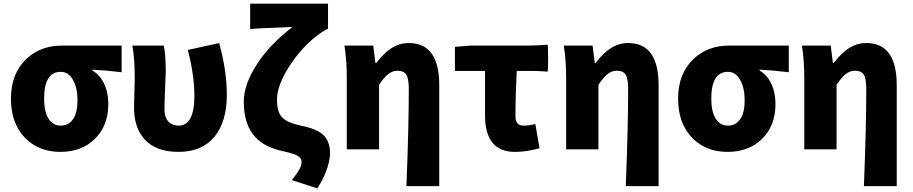

<svg xmlns="http://www.w3.org/2000/svg" viewBox="-20 -819 5005 1053"><path d="M311 14Q194 14 119 -61Q40 -141 40 -278Q40 -417 126 -497Q203 -569 319 -569H483H647V-423Q552 -434 487 -437V-432Q528 -408 551 -360Q574 -312 574 -249Q574 -129 500 -57Q428 14 311 14ZM313 -130Q357 -130 381 -166Q405 -202 405 -268Q405 -337 381 -379Q357 -425 313 -425Q222 -425 222 -278Q222 -207 246 -168.5Q270 -130 313 -130Z M959 14Q834 14 772 -56Q715 -119 715 -231Q715 -258 717 -311.5Q719 -365 719 -392Q719 -495 706 -569H878Q889 -521 889 -427Q889 -408 886 -349Q882 -259 882 -216Q882 -176 904 -152Q925 -130 959 -130Q1046 -130 1046 -292Q1046 -408 1010 -545L1096 -564L1182 -583Q1224 -430 1224 -300Q1224 -152 1157 -70Q1088 14 959 14Z M1720 214 1581 169Q1583 166 1587 161Q1613 126 1621 112Q1634 89 1634 70Q1634 48 1612.5 35.5Q1591 23 1527 9Q1433 -12 1383 -64Q1317 -133 1317 -261Q1317 -357 1390 -468Q1461 -577 1584 -671Q1568 -670 1512 -668Q1396 -664 1352 -660V-799H1565H1779V-660H1773Q1662 -595 1579 -474Q1499 -357 1499 -272Q1499 -206 1526.5 -176Q1554 -146 1630 -130Q1717 -113 1753.5 -78.5Q1790 -44 1790 22Q1790 56 1774 105Q1755 162 1720 214Z M2209 202Q2222 -127 2222 -330Q2222 -388 2208.5 -409.5Q2195 -431 2159 -431Q2132 -431 2108 -412Q2086 -394 2059 -354V0H1882V-392Q1882 -487 1869 -569H2027L2039 -473H2043Q2084 -526 2121 -551Q2168 -583 2222 -583Q2389 -583 2389 -352V-75V202Z M2804 14Q2640 14 2640 -187V-430H2475V-562L2560 -569H2771H2877Q2925 -569 2983 -574Q2986 -570 2986 -499.5Q2986 -429 2983 -426Q2941 -430 2899 -430H2814Q2807 -297 2807 -180Q2807 -130 2851 -130Q2883 -130 2916 -139L2939 -6Q2868 14 2804 14Z M3412 202Q3425 -127 3425 -330Q3425 -388 3411.5 -409.5Q3398 -431 3362 -431Q3335 -431 3311 -412Q3289 -394 3262 -354V0H3085V-392Q3085 -487 3072 -569H3230L3242 -473H3246Q3287 -526 3324 -551Q3371 -583 3425 -583Q3592 -583 3592 -352V-75V202Z M3970 14Q3853 14 3778 -61Q3699 -141 3699 -278Q3699 -417 3785 -497Q3862 -569 3978 -569H4142H4306V-423Q4211 -434 4146 -437V-432Q4187 -408 4210 -360Q4233 -312 4233 -249Q4233 -129 4159 -57Q4087 14 3970 14ZM3972 -130Q4016 -130 4040 -166Q4064 -202 4064 -268Q4064 -337 4040 -379Q4016 -425 3972 -425Q3881 -425 3881 -278Q3881 -207 3905 -168.5Q3929 -130 3972 -130Z M4718 202Q4731 -127 4731 -330Q4731 -388 4717.5 -409.5Q4704 -431 4668 -431Q4641 -431 4617 -412Q4595 -394 4568 -354V0H4391V-392Q4391 -487 4378 -569H4536L4548 -473H4552Q4593 -526 4630 -551Q4677 -583 4731 -583Q4898 -583 4898 -352V-75V202Z"/></svg>

Font: GenSekiGothic TW H
Style: Regular
Weight: 900
Version: Version 1.501;PS 1;hotconv 16.6.51;makeotf.lib2.5.65220